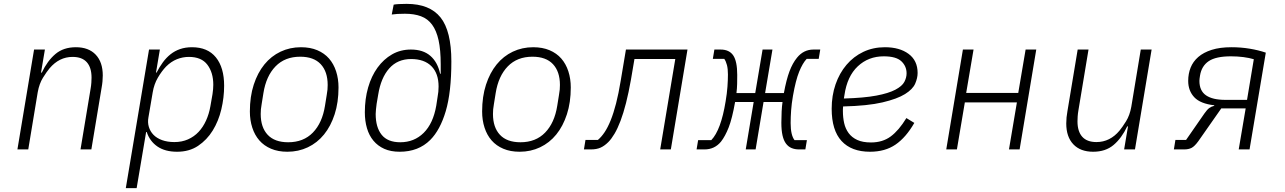

<svg xmlns="http://www.w3.org/2000/svg" viewBox="-20 -772 6640 992"><path d="M70 0 156 -516H212L192 -397H196Q225 -458 266.5 -493Q308 -528 372 -528Q438 -528 474.5 -489.5Q511 -451 511 -382Q511 -368 509.5 -351.5Q508 -335 505 -319L452 0H396L448 -313Q451 -330 452 -345Q453 -360 453 -371Q453 -423 428.5 -450.5Q404 -478 355 -478Q286 -478 236 -419Q221 -401 202 -370.5Q183 -340 175 -296L126 0Z M750 -516H806L786 -397H789Q804 -426 821.5 -450Q839 -474 861 -491.5Q883 -509 910.5 -518.5Q938 -528 972 -528Q1053 -528 1095.5 -475.5Q1138 -423 1138 -329Q1138 -268 1123.5 -207Q1109 -146 1079 -97.5Q1049 -49 1003.5 -18.5Q958 12 895 12Q833 12 793.5 -15Q754 -42 738 -90H735L686 200H630ZM881 -38Q920 -38 951.5 -52Q983 -66 1006 -90.5Q1029 -115 1044.5 -149Q1060 -183 1067 -223L1078 -286Q1080 -300 1081 -311.5Q1082 -323 1082 -334Q1082 -397 1051.5 -437.5Q1021 -478 956 -478Q924 -478 894 -466Q864 -454 838 -428Q815 -404 795.5 -370.5Q776 -337 769 -295L747 -166Q742 -140 749 -116.5Q756 -93 773 -75.5Q790 -58 817.5 -48Q845 -38 881 -38Z M1465 12Q1417 12 1380.5 -3.5Q1344 -19 1320 -46.5Q1296 -74 1283.5 -112.5Q1271 -151 1271 -196Q1271 -273 1291 -334.5Q1311 -396 1346 -439Q1381 -482 1429.5 -505Q1478 -528 1535 -528Q1583 -528 1619.5 -512.5Q1656 -497 1680 -469.5Q1704 -442 1716.5 -403.5Q1729 -365 1729 -320Q1729 -243 1709 -181.5Q1689 -120 1654 -77Q1619 -34 1570.5 -11Q1522 12 1465 12ZM1469 -37Q1548 -37 1596.5 -87Q1645 -137 1659 -225L1668 -281Q1671 -298 1672 -309Q1673 -320 1673 -333Q1673 -402 1637 -440.5Q1601 -479 1531 -479Q1452 -479 1403.5 -429Q1355 -379 1341 -291L1332 -235Q1329 -218 1328 -207Q1327 -196 1327 -183Q1327 -114 1363 -75.5Q1399 -37 1469 -37Z M2045 12Q1999 12 1965.5 -3Q1932 -18 1909.5 -45Q1887 -72 1876 -109.5Q1865 -147 1865 -192Q1865 -261 1882 -320Q1899 -379 1930.5 -422.5Q1962 -466 2005.5 -491Q2049 -516 2103 -516Q2166 -516 2203.5 -483.5Q2241 -451 2254 -391H2257V-439Q2257 -514 2246 -564Q2235 -614 2212.5 -644.5Q2190 -675 2155 -688Q2120 -701 2072 -701Q2050 -701 2033.5 -700Q2017 -699 2004 -697L2014 -748Q2023 -750 2041.5 -751Q2060 -752 2081 -752Q2200 -752 2256 -682Q2312 -612 2312 -455Q2312 -295 2283 -197.5Q2254 -100 2203 -49Q2142 12 2045 12ZM2048 -37Q2120 -37 2169 -85.5Q2218 -134 2234 -226L2241 -272Q2246 -297 2246 -325Q2246 -393 2209 -430Q2172 -467 2104 -467Q2034 -467 1991 -418.5Q1948 -370 1934 -283L1926 -236Q1924 -219 1922.5 -206.5Q1921 -194 1921 -183Q1921 -114 1952 -75.5Q1983 -37 2048 -37Z M2665 12Q2617 12 2580.5 -3.5Q2544 -19 2520 -46.5Q2496 -74 2483.5 -112.5Q2471 -151 2471 -196Q2471 -273 2491 -334.5Q2511 -396 2546 -439Q2581 -482 2629.5 -505Q2678 -528 2735 -528Q2783 -528 2819.5 -512.5Q2856 -497 2880 -469.5Q2904 -442 2916.5 -403.5Q2929 -365 2929 -320Q2929 -243 2909 -181.5Q2889 -120 2854 -77Q2819 -34 2770.5 -11Q2722 12 2665 12ZM2669 -37Q2748 -37 2796.5 -87Q2845 -137 2859 -225L2868 -281Q2871 -298 2872 -309Q2873 -320 2873 -333Q2873 -402 2837 -440.5Q2801 -479 2731 -479Q2652 -479 2603.5 -429Q2555 -379 2541 -291L2532 -235Q2529 -218 2528 -207Q2527 -196 2527 -183Q2527 -114 2563 -75.5Q2599 -37 2669 -37Z M3005 -49H3069Q3087 -64 3103.5 -88.5Q3120 -113 3135 -150Q3150 -187 3163 -237.5Q3176 -288 3187 -355L3214 -516H3532L3446 0H3391L3469 -467H3258L3240 -361Q3228 -293 3214.5 -240Q3201 -187 3186 -147.5Q3171 -108 3155 -81Q3139 -54 3123 -38Q3103 -18 3082.5 -9Q3062 0 3033 0H2997Z M3587 -48H3655Q3705 -100 3729 -248Q3736 -289 3738.5 -324Q3741 -359 3741 -387Q3741 -416 3736 -435.5Q3731 -455 3722 -468H3663L3671 -516H3703Q3748 -516 3768.5 -485.5Q3789 -455 3789 -385Q3789 -362 3788.5 -338.5Q3788 -315 3785 -291H3882L3920 -516H3971L3933 -291H4030Q4043 -361 4059 -403.5Q4075 -446 4098 -474Q4132 -516 4183 -516H4218L4210 -468H4148Q4127 -446 4109 -401.5Q4091 -357 4077 -277Q4070 -237 4067.5 -202Q4065 -167 4065 -136Q4065 -74 4085 -48H4149L4141 0H4108Q4087 0 4070 -7Q4053 -14 4041 -30Q4029 -46 4023 -72.5Q4017 -99 4017 -138Q4017 -168 4018.5 -196.5Q4020 -225 4023 -245H3925L3884 0H3833L3874 -245H3778Q3763 -160 3745 -114Q3727 -68 3705 -40Q3672 0 3620 0H3579Z M4475 12Q4379 12 4328 -43.5Q4277 -99 4277 -210Q4277 -278 4297 -336Q4317 -394 4353.5 -437Q4390 -480 4440.5 -504Q4491 -528 4552 -528Q4628 -528 4674.5 -493.5Q4721 -459 4721 -395Q4721 -369 4708.5 -340Q4696 -311 4656 -286Q4616 -261 4539.5 -243Q4463 -225 4336 -222Q4335 -214 4335 -207Q4335 -200 4335 -198Q4335 -165 4341.5 -136Q4348 -107 4364.5 -84.5Q4381 -62 4409 -49Q4437 -36 4480 -36Q4540 -36 4582 -67Q4624 -98 4663 -162L4704 -137Q4661 -62 4607 -25Q4553 12 4475 12ZM4546 -481Q4467 -481 4412 -429.5Q4357 -378 4343 -281L4340 -263Q4444 -266 4507.5 -278Q4571 -290 4606 -308.5Q4641 -327 4652.5 -349Q4664 -371 4664 -393Q4664 -430 4637 -455.5Q4610 -481 4546 -481Z M4955 -516H5010L4972 -292H5241L5279 -516H5334L5248 0H5193L5234 -243H4965L4924 0H4869Z M5808 -119H5804Q5775 -58 5733.5 -23Q5692 12 5628 12Q5562 12 5525.5 -26.5Q5489 -65 5489 -134Q5489 -165 5495 -197L5548 -516H5604L5552 -203Q5549 -186 5548 -171Q5547 -156 5547 -145Q5547 -93 5571.5 -65.5Q5596 -38 5645 -38Q5680 -38 5710 -53Q5740 -68 5764 -97Q5779 -115 5798 -145.5Q5817 -176 5825 -220L5874 -516H5930L5844 0H5788Z M6053 -49H6108L6203 -186Q6217 -206 6228 -214Q6239 -222 6253 -225L6254 -228Q6182 -236 6150.5 -269.5Q6119 -303 6119 -354Q6119 -391 6131.5 -422.5Q6144 -454 6171 -477.5Q6198 -501 6240.5 -514.5Q6283 -528 6343 -528Q6391 -528 6436.5 -520.5Q6482 -513 6520 -500L6436 0H6380L6416 -212H6290L6171 -42Q6152 -16 6136.5 -8Q6121 0 6098 0H6045ZM6423 -256 6458 -466Q6435 -473 6404.5 -477Q6374 -481 6340 -481Q6262 -481 6225 -456Q6188 -431 6180 -381Q6177 -363 6177 -354Q6177 -303 6211 -279.5Q6245 -256 6311 -256Z"/></svg>

Font: IBM Plex Mono Light
Style: Italic
Weight: 300
Italic angle: -9°
Monospace: yes
Designer: Mike Abbink, Paul van der Laan, Pieter van Rosmalen
Foundry: Bold Monday
Version: Version 2.3